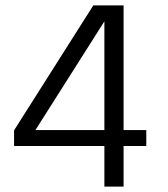

<svg xmlns="http://www.w3.org/2000/svg" viewBox="-20 -690 620 710"><path d="M437 0V-150H521V-209H437V-670H325L32 -208V-150H366V0ZM111 -209 366 -611V-209Z"/></svg>

Font: Glegoo
Style: Regular
Weight: 400
Version: Version 2.0.1; ttfautohint (v0.9) -r 48 -G 60